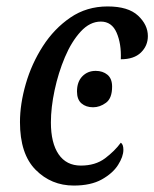

<svg xmlns="http://www.w3.org/2000/svg" viewBox="-20 -566 479 596"><path d="M209 10Q139 10 90.5 -39Q42 -88 42 -187Q42 -243 60 -305.5Q78 -368 113 -422.5Q148 -477 198.5 -511.5Q249 -546 314 -546Q378 -546 408.5 -517.5Q439 -489 439 -454Q439 -424 417.5 -403Q396 -382 355 -382Q357 -430 342 -464.5Q327 -499 293 -499Q259 -499 230.5 -468Q202 -437 181.5 -388.5Q161 -340 149.5 -286Q138 -232 138 -186Q138 -122 162 -87Q186 -52 231 -52Q276 -52 306 -74.5Q336 -97 355 -123Q363 -118 363 -101Q363 -80 346.5 -54Q330 -28 296 -9Q262 10 209 10ZM269 -233Q247 -233 233 -245Q219 -257 219 -282Q219 -312 235.5 -329Q252 -346 277 -346Q299 -346 313.5 -334Q328 -322 328 -297Q328 -261 309 -247Q290 -233 269 -233Z"/></svg>

Font: Noto Serif Condensed
Style: Italic
Weight: 400
Width: 3
Italic angle: -12°
Designer: Monotype Design Team
Foundry: Monotype Imaging Inc.
Version: Version 2.014; ttfautohint (v1.8.4.7-5d5b)